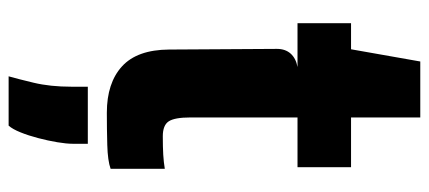

<svg xmlns="http://www.w3.org/2000/svg" viewBox="-288 -454 970 434"><g transform="rotate(90 197.0 -237.0)"><path d="M235 6.5Q167.5 6.5 130 -27.8Q92.5 -62 92 -134L90.5 -378Q90.5 -397 101.2 -409Q112 -421 131.5 -424.5L90.5 -524V-540.5L119 -702H245.5V-182Q245.5 -147 254.2 -133.5Q263 -120 288 -120Q313 -120 329.8 -121Q346.5 -122 361.5 -124.5V-2Q343.5 4.5 307.8 5.5Q272 6.5 235 6.5ZM32.5 -424.5V-545.5H358V-424.5ZM152.5 228.5Q158 209.5 167 172Q176 134.5 176 86.5V49.5H305V83.5Q305 97.5 301.5 118.5Q298 139.5 292.2 161.5Q286.5 183.5 279.2 201.5Q272 219.5 264 228.5Z"/></g></svg>

Font: Spline Sans
Style: Regular
Weight: 400
Designer: Eben Sorkin, Mirko Velimirovic
Foundry: Sorkin Type
Version: Version 1.001